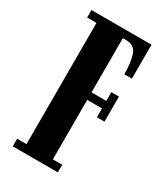

<svg xmlns="http://www.w3.org/2000/svg" viewBox="-176 -777 739 854"><g transform="rotate(30 193.0 -350.0)"><path d="M34.5 0V-39H82.5V-661.5H34.5V-700H343V-525.5H304Q304 -586.5 291.2 -624Q278.5 -661.5 234 -661.5H218V-383H294V-428H333V-299H294V-344.5H218V-39H266V0Z"/></g></svg>

Font: Imbue 10pt ExtraBold
Style: Regular
Weight: 800
Designer: Tyler Finck
Foundry: Etcetera Type Company
Version: Version 1.102; ttfautohint (v1.8.3)